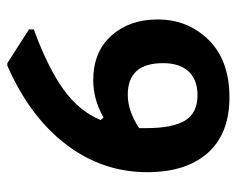

<svg xmlns="http://www.w3.org/2000/svg" viewBox="-81 -474 645 523"><g transform="rotate(90 241.5 -212.5)"><path d="M152 90 60 31V18Q166 -21 224.5 -63.5Q283 -106 307 -164L300 -172Q251 -144 199 -144Q121 -144 77 -193.5Q33 -243 33 -319Q33 -402 89 -458.5Q145 -515 245 -515Q344 -515 396.5 -456Q449 -397 449 -291Q449 -169 373.5 -70Q298 29 159 90ZM152 -334Q152 -238 238 -238Q282 -238 329 -269V-289Q329 -360 308.5 -394Q288 -428 239 -428Q198 -428 175 -404Q152 -380 152 -334Z"/></g></svg>

Font: Alegreya Sans SC
Style: Bold
Weight: 700
Designer: Juan Pablo del Peral
Foundry: Huerta Tipografica
Version: Version 2.007